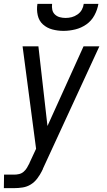

<svg xmlns="http://www.w3.org/2000/svg" viewBox="-36 -760 556 995"><path d="M-16 215 -15 145H38Q50 145 63 142Q76 139 86.5 130Q97 121 104 109Q111 97 117 85V84L151 11L81 -520H163L210 -107L397 -520H479L187 113Q186 116 185 119Q184 122 182 124V125Q172 145 157.5 164.5Q143 184 123.5 196Q104 208 81.5 211.5Q59 215 37 215ZM293 -600Q263 -600 235 -607.5Q207 -615 186.5 -633.5Q166 -652 159.5 -681Q153 -710 158 -740H234Q232 -724 235 -709.5Q238 -695 248.5 -685Q259 -675 273.5 -671Q288 -667 304 -667Q320 -667 335.5 -671Q351 -675 365.5 -685Q380 -695 388 -709.5Q396 -724 398 -740H474Q469 -710 453.5 -681Q438 -652 411.5 -633.5Q385 -615 354 -607.5Q323 -600 293 -600Z"/></svg>

Font: Iosevka SS18
Style: Italic
Weight: 400
Italic angle: -9°
Monospace: yes
Designer: Belleve Invis
Foundry: Belleve Invis
Version: Version 25.1.1; ttfautohint (v1.8.4)